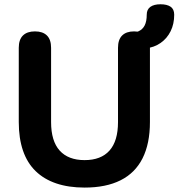

<svg xmlns="http://www.w3.org/2000/svg" viewBox="-20 -859 828 890"><path d="M372.2 10.5Q297.8 10.5 240.9 -8.8Q184 -28 145 -66Q106 -104 86.5 -161Q67 -218 67 -293.5V-637.5Q67 -675.5 86.4 -694.5Q105.8 -713.5 142 -713.5Q178.2 -713.5 197.5 -694.5Q216.8 -675.5 216.8 -637.5V-293.2Q216.8 -205.2 256.6 -161Q296.5 -116.8 372.2 -116.8Q448 -116.8 487.5 -161Q527 -205.2 527 -293.2V-637.5Q527 -675.5 546.2 -694.5Q565.5 -713.5 601.5 -713.5Q636.8 -713.5 655.9 -694.5Q675 -675.5 675 -637.5V-293.5Q675 -193.2 640.8 -125.2Q606.5 -57.2 539 -23.4Q471.5 10.5 372.2 10.5ZM654 -634.5 569 -687.5V-705Q600.5 -704.8 620.8 -713.4Q641 -722 650.6 -741.1Q660.2 -760.2 660.2 -790.8Q660.2 -815.2 677 -827.2Q693.8 -839.2 724 -839.2Q754.2 -839.2 770.9 -827.8Q787.5 -816.2 787.5 -790.8Q787.5 -748 771 -714.5Q754.5 -681 724.6 -660Q694.8 -639 654 -634.5Z"/></svg>

Font: Nunito ExtraLight
Style: Regular
Weight: 200
Designer: Vernon Adams
Foundry: Vernon Adams
Version: Version 3.602;April 4, 2023;FontCreator 14.0.0.2856 64-bit